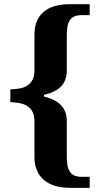

<svg xmlns="http://www.w3.org/2000/svg" viewBox="-20 -780 482 925"><path d="M316.9 125Q274.9 125 242.9 114.7Q210.9 104.5 189.5 85.2Q168 65.9 157 38.6Q146 11.2 146 -22.9V-193.8Q146 -222.7 137 -240.5Q127.9 -258.3 112.3 -268.6Q96.7 -278.8 75.4 -283Q54.2 -287.1 29.8 -288.1V-349.1Q54.2 -350.1 75.4 -354Q96.7 -357.9 112.3 -368.2Q127.9 -378.4 137 -396.2Q146 -414.1 146 -441.9V-613.8Q146 -684.1 189.2 -721.9Q232.4 -759.8 316.9 -759.8H412.1V-707H373Q351.6 -707 337.9 -700.7Q324.2 -694.3 316.2 -682.1Q308.1 -669.9 304.9 -651.6Q301.8 -633.3 301.8 -609.9V-439.9Q301.8 -394.5 275.9 -365.5Q250 -336.4 191.9 -323.2V-314.9Q249.5 -300.8 275.6 -271.5Q301.8 -242.2 301.8 -196.8V-25.9Q301.8 -2.4 304.9 15.9Q308.1 34.2 316.2 46.6Q324.2 59.1 337.9 65.4Q351.6 71.8 373 71.8H412.1V125Z"/></svg>

Font: Droid Serif
Style: Bold
Weight: 700
Designer: Monotype Design team
Foundry: Monotype Imaging Inc.
Version: Version 1.03